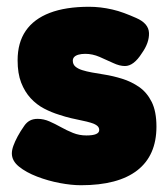

<svg xmlns="http://www.w3.org/2000/svg" viewBox="-20 -529 497 567"><path d="M219 18Q191 18 156.5 11.5Q122 5 89.5 -7.5Q57 -20 36 -37Q15 -54 15 -76Q15 -86 19.5 -98.5Q24 -111 32 -126Q40 -141 52 -158Q59 -168 68.5 -173Q78 -178 91 -178Q109 -178 126 -170.5Q143 -163 160 -153.5Q177 -144 195.5 -136.5Q214 -129 235 -129Q254 -129 263.5 -133Q273 -137 273 -145Q273 -153 266.5 -158Q260 -163 248.5 -166.5Q237 -170 222 -173Q207 -176 190 -180Q173 -184 155 -190Q132 -197 110 -208.5Q88 -220 70.5 -239Q53 -258 42.5 -285Q32 -312 32 -351Q32 -403 56 -438Q80 -473 127 -491Q174 -509 243 -509Q260 -509 277 -507Q294 -505 311.5 -501Q329 -497 346.5 -490.5Q364 -484 382 -476Q419 -460 420 -431.5Q421 -403 399 -372Q387 -353 374.5 -343.5Q362 -334 349 -334Q333 -334 314 -343Q295 -352 274 -361Q253 -370 232 -370Q220 -370 211.5 -367.5Q203 -365 199 -360.5Q195 -356 195 -350Q195 -339 202.5 -332.5Q210 -326 222.5 -322Q235 -318 251.5 -315Q268 -312 287 -309Q313 -305 340.5 -296.5Q368 -288 391 -272Q414 -256 428 -228Q442 -200 442 -155Q442 -70 385.5 -26Q329 18 219 18Z"/></svg>

Font: Fredoka
Style: Bold
Weight: 700
Designer: Ben Nathan
Foundry: Milena B. Brandão, Ben Nathan
Version: Version 2.001